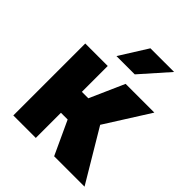

<svg xmlns="http://www.w3.org/2000/svg" viewBox="-209 -874 997 997"><g transform="rotate(45 290.0 -375.0)"><path d="M271.5 -184.6H222.2V0H57.1V-528.3H222.2V-338.4H269.5L353.5 -528.3H564.5L410.2 -284.2H410.6L580.1 0H356.9ZM314 -750H487.8L352.1 -596.7H217.8Z"/></g></svg>

Font: Sadagaat-English
Style: Regular
Weight: 900
Designer: Ahmed alsheikh
Foundry: Ahmed alsheikh Design
Version: Version 2.137;January 17, 2018;FontCreator 11.0.0.2408 64-bi